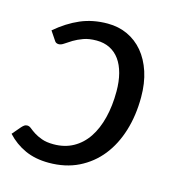

<svg xmlns="http://www.w3.org/2000/svg" viewBox="-86 -587 615 668"><g transform="rotate(15 221.0 -253.5)"><path d="M23.5 -87.5Q28.5 -93 32.8 -96Q37 -99 43.5 -99Q50.5 -99 58 -92.8Q65.5 -86.5 76.8 -79.2Q88 -72 105 -65.8Q122 -59.5 147.5 -59.5Q187.5 -59.5 218.2 -76.5Q249 -93.5 269.8 -124.5Q290.5 -155.5 301.2 -198.5Q312 -241.5 312 -293.5Q312 -329.5 304.5 -358Q297 -386.5 282.8 -406.2Q268.5 -426 247.5 -436.5Q226.5 -447 200 -447Q172.5 -447 152.8 -439.8Q133 -432.5 118.5 -423.8Q104 -415 93.8 -407.8Q83.5 -400.5 75 -400.5Q64.5 -400.5 60 -408.5L38.5 -440.5Q80 -476 124.2 -495Q168.5 -514 222 -514Q261 -514 293.5 -499Q326 -484 349.8 -455.8Q373.5 -427.5 386.8 -387.2Q400 -347 400 -296.5Q400 -231 383 -175.5Q366 -120 333.8 -79.5Q301.5 -39 254.8 -16Q208 7 148 7Q99.5 7 62.5 -9.8Q25.5 -26.5 -2.5 -57Z"/></g></svg>

Font: Lato
Style: Italic
Weight: 400
Italic angle: -7°
Designer: Lukasz Dziedzic
Foundry: tyPoland Lukasz Dziedzic
Version: Version 2.007; 2014-02-27